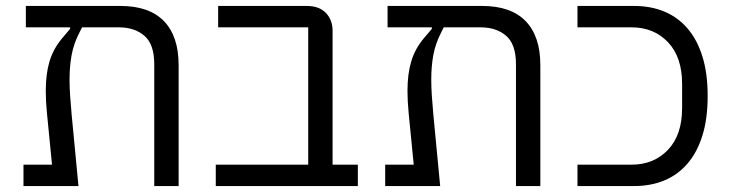

<svg xmlns="http://www.w3.org/2000/svg" viewBox="-20 -626 2453 646"><path d="M59 -72H155L138 -245Q136 -265 135 -284Q134 -303 134 -320Q134 -377 146.5 -419Q159 -461 188 -496L216 -529V-534H67V-606H385Q482 -606 531.5 -555Q581 -504 581 -407V0H499V-410Q499 -477 466 -505.5Q433 -534 380 -534H256L247 -516Q228 -479 221 -441Q214 -403 214 -358Q214 -332 216 -303Q218 -274 221 -241L244 0H59Z M706 -72H1017V-534H714V-606H1012Q1054 -606 1076.5 -582.5Q1099 -559 1099 -522V-72H1184V0H706Z M1276 -72H1372L1355 -245Q1353 -265 1352 -284Q1351 -303 1351 -320Q1351 -377 1363.5 -419Q1376 -461 1405 -496L1433 -529V-534H1284V-606H1602Q1699 -606 1748.5 -555Q1798 -504 1798 -407V0H1716V-410Q1716 -477 1683 -505.5Q1650 -534 1597 -534H1473L1464 -516Q1445 -479 1438 -441Q1431 -403 1431 -358Q1431 -332 1433 -303Q1435 -274 1438 -241L1461 0H1276Z M1923 -72H2105Q2180 -72 2227.5 -122Q2275 -172 2275 -262V-344Q2275 -434 2227.5 -484Q2180 -534 2105 -534H1923V-606H2113Q2170 -606 2215.5 -587Q2261 -568 2293.5 -530Q2326 -492 2343.5 -435.5Q2361 -379 2361 -303Q2361 -227 2343.5 -170.5Q2326 -114 2293.5 -76Q2261 -38 2215.5 -19Q2170 0 2113 0H1923Z"/></svg>

Font: IBM Plex Sans Hebrew
Style: Regular
Weight: 400
Designer: Mike Abbink, Paul van der Laan, Pieter van Rosmalen, Yanek Iontef
Foundry: Bold Monday
Version: Version 1.2